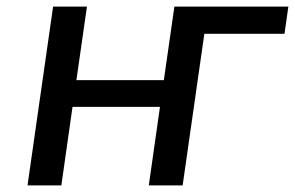

<svg xmlns="http://www.w3.org/2000/svg" viewBox="-20 -559 890 579"><path d="M165 0 198.7 -236.8H462.4L428.7 0H530.8L596.2 -457H837.9L849.6 -539.1H505.9L474.1 -317.4H210.4L242.2 -539.1H140.1L63 0Z"/></svg>

Font: Winston
Style: Italic
Weight: 400
Italic angle: -8.13011°
Designer: Vernon Adams, Kim Jin-seong, David Berlow, Cristiano Sobral
Foundry: The Winston Project Authors
Version: Version 3.004